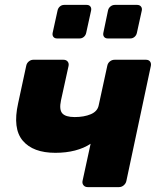

<svg xmlns="http://www.w3.org/2000/svg" viewBox="-20 -764 649 784"><path d="M338 0Q327 0 321 -7.5Q315 -15 317 -25L350 -177Q323 -159 286.5 -149.5Q250 -140 206 -140Q115 -140 73 -189.5Q31 -239 54 -342L87 -495Q89 -506 97.5 -513Q106 -520 116 -520H239Q250 -520 256 -513Q262 -506 260 -495L229 -354Q221 -316 234.5 -301Q248 -286 285 -286Q323 -286 350.5 -297.5Q378 -309 383 -334L418 -495Q420 -506 428.5 -513Q437 -520 448 -520H576Q587 -520 592.5 -513Q598 -506 596 -495L496 -25Q494 -15 485.5 -7.5Q477 0 466 0ZM420 -607Q410 -607 405 -613.5Q400 -620 402 -630L421 -721Q423 -731 431 -737.5Q439 -744 449 -744H540Q550 -744 555.5 -737.5Q561 -731 559 -721L539 -630Q537 -620 529.5 -613.5Q522 -607 512 -607ZM213 -607Q203 -607 198 -613.5Q193 -620 195 -630L215 -721Q217 -731 224.5 -737.5Q232 -744 242 -744H334Q344 -744 349 -737.5Q354 -731 352 -721L332 -630Q330 -620 322.5 -613.5Q315 -607 305 -607Z"/></svg>

Font: Rubik Light
Style: Bold Italic
Weight: 700
Italic angle: -12°
Version: Version 2.104